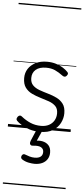

<svg xmlns="http://www.w3.org/2000/svg" viewBox="-81 -988 643 1466"><g transform="rotate(5 240.5 -255.0)"><path d="M249 19Q203 19 167 7.5Q131 -4 105 -20.5Q79 -37 67 -50Q60 -58 61.5 -65.5Q63 -73 70 -83Q78 -91 85.5 -91.5Q93 -92 101 -85Q133 -59 170 -43Q207 -27 252 -27Q287 -27 312.5 -40.5Q338 -54 352 -78Q366 -102 366 -133Q366 -169 346 -188.5Q326 -208 295 -219Q264 -230 229.5 -240Q195 -250 163.5 -265Q132 -280 112 -307Q92 -334 92 -380Q92 -420 112 -451Q132 -482 169 -500.5Q206 -519 256 -519Q293 -519 324 -509.5Q355 -500 378.5 -485Q402 -470 417 -454Q424 -446 422 -439Q420 -432 413 -424Q407 -417 398.5 -417Q390 -417 382 -423Q350 -447 321 -460Q292 -473 253 -473Q201 -473 173.5 -449Q146 -425 146 -385Q146 -350 165.5 -330Q185 -310 216.5 -298.5Q248 -287 283.5 -277Q319 -267 350 -252Q381 -237 401 -210.5Q421 -184 421 -138Q421 -100 402.5 -63.5Q384 -27 346.5 -4Q309 19 249 19ZM227 266Q210 266 183 261Q156 256 132 241Q123 235 122 227.5Q121 220 125 211Q130 203 136.5 200.5Q143 198 152 202Q167 208 185.5 213.5Q204 219 224 219Q255 219 270.5 206.5Q286 194 286 170Q286 147 266.5 135.5Q247 124 205 129Q197 130 192 128.5Q187 127 183 122Q179 115 179.5 109Q180 103 183 94L225 -4H271L221 108L204 94Q241 83 272 89Q303 95 321 115Q339 135 339 170Q339 199 325.5 220.5Q312 242 287 254Q262 266 227 266ZM0 428H481V438H0ZM0 -20H481V0H0ZM0 -505H481V-500H0ZM0 -948H481V-938H0Z"/></g></svg>

Font: Playwrite US Modern Guides
Style: Regular
Weight: 400
Designer: Veronika Burian, José Scaglione
Foundry: TypeTogether
Version: Version 1.003